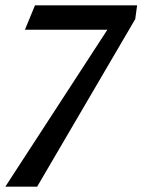

<svg xmlns="http://www.w3.org/2000/svg" viewBox="-66 -517 537 724"><path d="M66 -497H451L444 -445L74 187H-46L339 -405H28Z"/></svg>

Font: Rosario SemiBold
Style: Italic
Weight: 600
Italic angle: -8.05°
Designer: Hector Gatti
Foundry: Omnibus Type
Version: Version 1.101; ttfautohint (v1.8.1.43-b0c9)